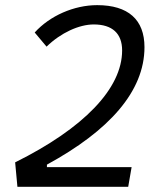

<svg xmlns="http://www.w3.org/2000/svg" viewBox="-20 -723 626 743"><path d="M47.4 0H476.1L489.3 -76.2H161.6V-85.9C401.9 -216.8 539.1 -369.1 539.1 -540.5C539.1 -647 476.1 -703.1 356 -703.1C266.6 -703.1 172.9 -662.1 114.3 -597.2L160.2 -542.5C215.3 -596.2 286.1 -628.4 342.8 -628.4C414.6 -628.4 452.6 -593.3 452.6 -527.8C452.6 -380.4 304.2 -226.6 38.6 -94.7Z"/></svg>

Font: Cascadia Mono NF SemiLight
Style: Italic
Weight: 350
Italic angle: -10°
Monospace: yes
Designer: Aaron Bell
Foundry: Saja Typeworks
Version: Version 2404.023